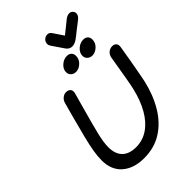

<svg xmlns="http://www.w3.org/2000/svg" viewBox="-313 -1230 1368 1368"><g transform="rotate(-45 371.5 -546.0)"><path d="M75 -193Q75 -97 136 -43.5Q197 10 301 10Q404 10 481.5 -39Q559 -88 611.5 -175.5Q664 -263 690 -377Q696 -403 722 -549Q724 -563 742 -668Q746 -690 735 -703Q724 -716 704 -716Q680 -716 663 -701Q646 -686 642 -662Q607 -447 594 -392Q572 -299 532.5 -230Q493 -161 438 -123.5Q383 -86 316 -86Q247 -86 211 -122Q175 -158 175 -226Q175 -272 191 -340Q207 -407 247 -551L279 -666Q285 -690 273.5 -703.5Q262 -717 239 -717Q220 -717 202.5 -703Q185 -689 179 -665L149 -555Q124 -462 107.5 -396Q91 -330 83 -282Q75 -234 75 -193ZM392 -768Q422 -768 447.5 -792Q473 -816 473 -849Q473 -870 460.5 -882.5Q448 -895 426 -895Q393 -895 366.5 -871Q340 -847 340 -817Q340 -796 355 -782Q370 -768 392 -768ZM557 -768Q587 -768 612.5 -792Q638 -816 638 -849Q638 -870 625.5 -882.5Q613 -895 591 -895Q558 -895 531.5 -871Q505 -847 505 -817Q505 -796 520 -782Q535 -768 557 -768ZM502 -915Q524 -915 550 -932Q564 -941 613 -981Q628 -992 642 -1003Q655 -1014 666 -1022Q677 -1030 683 -1041Q689 -1052 689 -1061Q689 -1077 678.5 -1087.5Q668 -1098 653 -1098Q635 -1098 616 -1085Q605 -1077 560 -1040L519 -1007L468 -1083Q455 -1102 437 -1102Q416 -1102 401.5 -1088Q387 -1074 387 -1053Q387 -1041 397 -1027L455 -942Q473 -915 502 -915Z"/></g></svg>

Font: Balsamiq Sans
Style: Italic
Weight: 400
Italic angle: -12°
Designer: Michael Angeles
Foundry: Balsamiq SRL
Version: Version 1.020; ttfautohint (v1.8.4.7-5d5b);gftools[0.9.26]